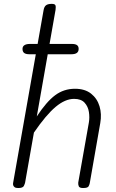

<svg xmlns="http://www.w3.org/2000/svg" viewBox="-20 -948 586 968"><path d="M72 0Q59.5 0 53.8 -4.2Q48 -8.5 46.5 -14.2Q45 -20 46 -25L199.5 -895.5Q202.5 -914 211.8 -921.2Q221 -928.5 241 -928.5Q256 -928.5 259.2 -921.8Q262.5 -915 260 -898L165.5 -361Q214 -435 258 -467.8Q302 -500.5 358 -500.5Q408 -500.5 439 -476Q470 -451.5 481.8 -412.2Q493.5 -373 485.5 -327.5L432.5 -24.5Q431.5 -18.5 427 -9.2Q422.5 0 399 0Q380.5 0 377 -9.2Q373.5 -18.5 374.5 -27.5L428 -330Q432.5 -356 428.2 -383.5Q424 -411 406.5 -430.2Q389 -449.5 353.5 -449.5Q308.5 -449.5 260.2 -409Q212 -368.5 151 -279.5L106.5 -27Q105.5 -22 100.5 -11Q95.5 0 72 0ZM128.5 -674.5Q110 -674.5 101.8 -681Q93.5 -687.5 93.5 -701.5Q93.5 -714 103.2 -720.2Q113 -726.5 131 -726.5H342.5Q360 -726.5 368.2 -720.5Q376.5 -714.5 376.5 -701.5Q376.5 -688 367.5 -681.2Q358.5 -674.5 340 -674.5Z"/></svg>

Font: Edu AU VIC WA NT Hand
Style: Regular
Weight: 400
Designer: Tina and Corey Anderson, Eben Sorkin, Mirko Velimirovic
Foundry: Google for Education
Version: Version 1.001